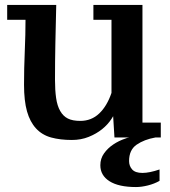

<svg xmlns="http://www.w3.org/2000/svg" viewBox="-20 -550 687 775"><path d="M77 -208Q77 -274 80 -343Q83 -412 83 -470H9V-530H207Q205 -447 203.5 -375.5Q202 -304 202 -227Q202 -186 206.5 -154.5Q211 -123 223 -102Q235 -81 254 -71.5Q273 -62 304 -62Q349 -62 380.5 -92Q412 -122 430 -175V-470H357V-530H555V-55H629V5H607Q562 13 531.5 34Q501 55 501 100Q501 120 513.5 134Q526 148 555 148Q583 148 624 134V180Q603 192 577 198.5Q551 205 529 205Q459 205 422 181.5Q385 158 385 117Q385 90 400 69Q415 48 437.5 33Q460 18 485.5 9.5Q511 1 493 5H442L435 -109H449Q445 -93 430 -70Q415 -47 392 -28.5Q369 -10 338 2.5Q307 15 270 15Q223 15 186.5 5Q150 -5 125.5 -31.5Q101 -58 89 -100.5Q77 -143 77 -208Z"/></svg>

Font: PT Serif Caption
Style: Semibold
Weight: 600
Designer: A.Korolkova, O.Umpeleva, V.Yefimov
Foundry: ParaType Ltd
Version: Version 1.00;May 2, 2020;FontCreator 12.0.0.2544 64-bit